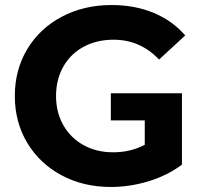

<svg xmlns="http://www.w3.org/2000/svg" viewBox="-20 -732 811 764"><path d="M704 -77Q647 -34 572 -11Q497 12 421 12Q312 12 225 -34.5Q138 -81 88.5 -163.5Q39 -246 39 -350Q39 -454 88.5 -536.5Q138 -619 226 -665.5Q314 -712 424 -712Q516 -712 591 -681Q666 -650 717 -591L613 -495Q538 -574 432 -574Q365 -574 313 -546Q261 -518 232 -467Q203 -416 203 -350Q203 -285 232 -234Q261 -183 312.5 -154.5Q364 -126 430 -126Q500 -126 556 -156V-253H421V-361H704Z"/></svg>

Font: mBank
Style: Bold
Weight: 700
Designer: Julieta Ulanovsky
Foundry: Julieta Ulanovsky
Version: Version 7.200